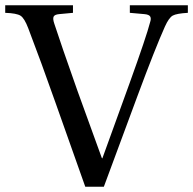

<svg xmlns="http://www.w3.org/2000/svg" viewBox="-38 -712 736 732"><path d="M-18.1 -663.1V-691.9H240.2V-663.1L188 -658.2Q170.4 -656.7 166.5 -648.7Q162.6 -640.6 168.9 -622.1Q193.4 -546.4 256.8 -367.2L350.1 -109.9L352.1 -107.9L456.1 -395Q520.5 -573.7 534.2 -627Q539.1 -641.1 534.7 -648.9Q530.3 -656.7 512.2 -658.2L457 -663.1V-691.9H678.2V-663.1Q635.3 -660.6 620.6 -652.6Q606 -644.5 590.8 -610.8Q553.2 -526.9 485.8 -345.2L357.9 0H287.1L173.8 -319.8Q119.1 -475.1 69.8 -604Q55.2 -642.6 40.3 -652.1Q25.4 -661.6 -18.1 -663.1Z"/></svg>

Font: Heuristica
Style: Regular
Weight: 400
Version: Version 1.0.2